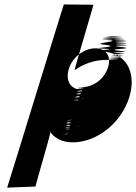

<svg xmlns="http://www.w3.org/2000/svg" viewBox="-20 -687 622 878"><path d="M571.9 -245C605.8 -359 554.9 -451 440.9 -451C387.9 -451 550.9 -451 436.9 -451C384.9 -451 548.9 -451 435.9 -451C383.9 -451 549.2 -452 437.5 -453C386.7 -457 551.9 -461 441.2 -465C390.4 -469 556.3 -472 448 -484C397.8 -490 566.9 -500 456.4 -505C404.7 -506 569.3 -508 457.6 -509C408.2 -511 573.5 -512 461.8 -513C411.1 -514 577.5 -515 466.8 -516C417.1 -517 583.4 -518 472.7 -519C423 -520 589 -520 478.3 -521C428.6 -522 595.6 -522 484.6 -522C434.6 -522 601.6 -522 492.3 -521C444 -520 610.4 -518 499.1 -517C449.5 -515 614.8 -513 503.5 -512C453.2 -511 618.9 -510 507.6 -509C457.3 -508 623 -507 511.7 -506C461.4 -505 626.1 -504 514.8 -503C464.5 -502 628.9 -500 517.6 -499C466.3 -498 631.6 -496 519 -494C467.4 -492 632.8 -490 519.9 -487C468 -484 632.1 -481 519.1 -478C467.2 -475 629.4 -469 515.2 -462C461.1 -455 624.9 -451 511 -448C458 -445 620.1 -442 506.5 -440C452.9 -438 616 -435 501.4 -433C447.8 -431 610.2 -429 495.5 -427C441.9 -425 604.3 -423 489.7 -421C436.1 -419 598.8 -418 484.5 -417C431.2 -416 595.2 -416 480.9 -415C427.9 -415 591.6 -414 477.6 -414C424.6 -414 586.3 -413 471.3 -413C416.3 -413 579.3 -413 465.3 -413C412.3 -413 364.1 -396 320.9 -366C318.9 -366 408 -664 407.3 -665C406.6 -666 272.6 -666 271.9 -667C271.2 -668 13.4 172 12.7 171L142.2 166C140.9 164 212.5 -77 209.8 -81C207 -85 206.9 -88 206.2 -89C224.7 -58 262.7 -35 315 -36C429.6 -38 537.7 -130 571.9 -245ZM473.6 -378C456.7 -326 408.4 -289 353.1 -288C300.1 -288 404.1 -285 349.1 -285C297.1 -285 399.6 -280 345.6 -280C292.6 -280 395.2 -272 338.9 -268C285.7 -264 390.5 -260 334 -255C280.4 -250 384.2 -246 328.7 -241C275.2 -236 378.6 -231 323.1 -226C270.2 -223 374.3 -220 319.3 -217C264.4 -214 368.8 -212 313.2 -210C260.6 -208 365 -206 310.1 -203C256.8 -199 363.9 -196 311.6 -195C259.3 -194 364.9 -196 309.4 -191C254.9 -186 357.5 -175 302.3 -171C249.1 -167 353.8 -163 298.6 -159C245.4 -155 350.5 -152 295.6 -149C242.6 -146 347.1 -141 291.6 -136C239.1 -131 344.1 -128 289.5 -126C236.6 -123 343 -121 288.4 -119C235.8 -117 341.5 -113 286.3 -109C234.1 -105 338.5 -103 283.9 -101C231.3 -99 338 -98 283.4 -96C231 -95 335.7 -94 281.1 -92C228.5 -90 333.2 -89 278.6 -87C226 -85 330.4 -83 276.1 -82C223.8 -81 328.8 -78 274.8 -78C222.8 -78 327.9 -75 273.9 -75C221.9 -75 327.3 -73 274 -72C222.7 -71 329.4 -70 276.4 -70C225.4 -70 332.4 -70 279.7 -71C229 -72 336.6 -74 282.6 -74C230.6 -74 337.5 -77 283.5 -77C231.5 -77 338.5 -80 284.8 -81C233.1 -82 340.4 -83 287 -85C236.6 -87 342.9 -88 289.5 -90C238.1 -92 345.7 -94 292.4 -96C241 -98 346.3 -99 292.9 -101C241.5 -103 349.4 -106 295.6 -110C244.9 -114 350.8 -117 297.4 -119C246 -121 351.9 -124 298.5 -126C247.1 -128 355.9 -137 300.9 -137C248.9 -137 356.1 -141 302.1 -141C251.1 -141 358.2 -138 307 -134C257.7 -130 364.5 -126 311.5 -126C259.5 -126 368 -121 314 -121C264 -121 370.8 -117 317.5 -116C267.2 -115 372.9 -114 320.5 -113C270.2 -112 377.9 -111 326.9 -111C277.6 -110 386.6 -110 333.6 -110C282.6 -110 390.6 -110 339.6 -110C290.6 -110 398.9 -111 346.9 -111C296.9 -111 405.2 -112 353.5 -113C303.9 -114 410.9 -114 358.5 -116C308.8 -117 416.4 -119 365 -121C315.6 -123 424.5 -126 372.1 -128C322.7 -130 430.7 -133 378.3 -135C329.2 -138 436.8 -140 384.7 -143C334.6 -146 442.2 -148 389.5 -152C339.4 -155 445.9 -160 394.4 -168C344.5 -175 452.3 -181 398.6 -185C347.8 -189 453.7 -192 399.6 -195C347.5 -198 453.5 -201 399.4 -204C347.3 -207 451.9 -209 396.5 -211C344.1 -213 448.4 -214 393 -216C339.6 -218 445 -219 389.3 -220C336.6 -221 440.6 -221 384.9 -222C332.2 -223 436.5 -224 380.8 -225C327.1 -226 431.7 -228 376.3 -230C322.9 -232 425.2 -233 367.8 -235C312.5 -237 414.5 -237 357.5 -237C302.5 -237 405.2 -236 347.8 -235C292.5 -234 396.2 -233 339.9 -232C286.6 -231 391.3 -230 335 -229C283 -229 387.7 -228 332.7 -228C280.7 -228 390.2 -236 337.4 -240C287.9 -245 395.4 -250 343 -255C293.2 -259 399.4 -263 347.6 -267C297.9 -271 406.7 -277 353.7 -277C301.7 -277 278.5 -319 294.7 -372C311.2 -426 364.2 -465 413.5 -466C463.8 -467 490.8 -431 473.6 -378Z"/></svg>

Font: Hussar Wojna
Style: 3Obl
Weight: 400
Designer: Robert Jablonski
Foundry: Cannot Into Space Fonts
Version: Version 1.01